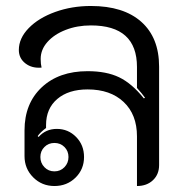

<svg xmlns="http://www.w3.org/2000/svg" viewBox="-20 -613 616 642"><path d="M62 -91V-177Q62 -267 119.5 -321Q177 -375 273 -375Q336 -375 378.5 -354.5Q421 -334 461 -284L465 -286Q456 -299 438 -319V-389Q438 -528 284 -528Q238 -528 199.5 -513Q161 -498 138.5 -472.5Q116 -447 116 -416Q116 -399 119 -387Q87 -384 65 -401Q43 -418 43 -446Q43 -485 76 -519Q109 -553 164.5 -573Q220 -593 284 -593Q393 -593 452.5 -540Q512 -487 512 -390V-61Q512 -30 491.5 -10.5Q471 9 438 9V-157Q438 -230 393.5 -272Q349 -314 273 -314Q209 -314 171.5 -282Q134 -250 134 -195V-185Q115 -171 106 -158L109 -155Q133 -182 170 -182Q208 -182 234.5 -155Q261 -128 261 -88Q261 -47 232.5 -19Q204 9 162 9Q120 9 91 -20Q62 -49 62 -91ZM209 -88Q209 -108 195.5 -121.5Q182 -135 162 -135Q142 -135 128.5 -121.5Q115 -108 115 -88Q115 -68 128.5 -54Q142 -40 162 -40Q182 -40 195.5 -54Q209 -68 209 -88Z"/></svg>

Font: K2D Light
Style: Regular
Weight: 300
Designer: Katatrad Aksorn Co.,Ltd.
Foundry: Cadson Demak Co.,Ltd.
Version: Version 1.000; ttfautohint (v1.6)